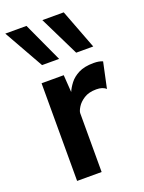

<svg xmlns="http://www.w3.org/2000/svg" viewBox="-160 -851 690 920"><g transform="rotate(-20 184.5 -390.5)"><path d="M69 0V-498H182L188 -410Q196 -429.5 212.8 -451.5Q229.5 -473.5 259.2 -488.8Q289 -504 336 -504Q350.5 -504 361.5 -502Q372.5 -500 382 -496L354 -365Q338 -381 305 -381Q266.5 -381 242 -365.2Q217.5 -349.5 205.8 -330Q194 -310.5 194 -300V0ZM275 -579 176 -781H285L362 -579ZM101 -579 -13 -781H95L188 -579Z"/></g></svg>

Font: Alatsi
Style: Regular
Weight: 400
Designer: Spyros Zevelakis, Eben Sorkin
Foundry: www.sorkintype.com
Version: Version 1.008; ttfautohint (v1.8.4.7-5d5b)